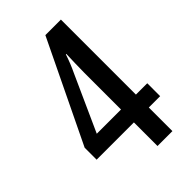

<svg xmlns="http://www.w3.org/2000/svg" viewBox="-218 -796 874 874"><g transform="rotate(-45 219.0 -359.0)"><path d="M425 -152V-235H352V-718H252L16 -229V-152H256V0H352V-152ZM256 -470V-235H100L222 -505C235 -532 246 -560 256 -590H259C258 -566 256 -498 256 -470Z"/></g></svg>

Font: Noto Sans Gujarati ExtraCondensed Medium
Style: Regular
Weight: 500
Width: 2
Designer: Jelle Bosma - Monotype Design Team, Universal Thirst
Foundry: Monotype Imaging Inc.
Version: Version 2.106